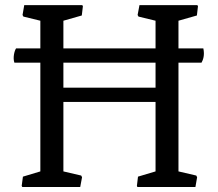

<svg xmlns="http://www.w3.org/2000/svg" viewBox="-20 -749 872 769"><path d="M66.9 -4.4 69.3 0H301.3L308.6 -39.1L305.2 -45.9L233.9 -62.5V-340.8H603V-62.5L532.7 -41.5L528.3 -4.4L530.3 0H762.7L769.5 -39.1L766.1 -45.9L694.8 -62.5V-498H787.1C793.5 -509.3 800.3 -527.8 794.4 -555.2H694.8V-666L768.6 -687L772.9 -724.1L770.5 -728.5H538.6L531.2 -689L534.7 -682.6L603 -666V-555.2H233.9V-666L307.6 -687L312 -724.1L309.6 -728.5H77.1L70.3 -689L73.7 -682.6L141.6 -666V-555.2H44.4C37.6 -545.4 30.8 -517.6 37.6 -498H141.6V-62.5L71.8 -41.5ZM233.9 -397.9V-498H603V-397.9Z"/></svg>

Font: Trykker
Style: Regular
Weight: 400
Designer: Magnus Gaarde
Foundry: Magnus Gaarde
Version: Version 1.001